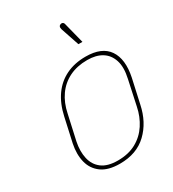

<svg xmlns="http://www.w3.org/2000/svg" viewBox="-175 -803 821 911"><g transform="rotate(-30 236.0 -348.0)"><path d="M318 -694Q317 -699 314 -702Q311 -705 306.5 -705.5Q302 -706 298 -704Q293 -702 291 -698Q289 -694 289.5 -689.5Q290 -685 291 -681L325 -580H347ZM436 -185 465 -316Q484 -408 448.5 -460Q413 -512 324 -512Q264 -512 217.5 -489.5Q171 -467 140 -423.5Q109 -380 95 -316L66 -185Q55 -131 66 -87Q77 -43 113 -16.5Q149 10 213 10Q305 10 361.5 -44Q418 -98 436 -185ZM446 -320 417 -185Q407 -135 380.5 -94.5Q354 -54 312 -31Q270 -8 212 -8Q156 -8 125 -31.5Q94 -55 85 -95.5Q76 -136 86 -185L116 -320Q127 -374 154.5 -413Q182 -452 224.5 -473Q267 -494 323 -494Q371 -494 402.5 -474.5Q434 -455 446.5 -416.5Q459 -378 446 -320Z"/></g></svg>

Font: Advent Pro Thin
Style: Italic
Weight: 250
Italic angle: -12°
Version: Version 3.000